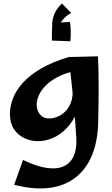

<svg xmlns="http://www.w3.org/2000/svg" viewBox="-20 -783 635 1084"><path d="M60 260 110 120Q189 158 247 165.5Q305 173 342.5 154.5Q380 136 397 96Q414 56 411 -2Q408 -46 405 -90.5Q402 -135 397 -187.5Q392 -240 385 -306.5Q378 -373 368 -461L533 -465Q535 -430 536 -383Q537 -336 537 -283.5Q537 -231 536 -178.5Q535 -126 534 -79Q529 31 493 108Q457 185 394.5 228Q332 271 247.5 279Q163 287 60 260ZM195 14Q153 14 116.5 -3.5Q80 -21 58 -55Q36 -89 36 -140Q36 -182 53 -227Q70 -272 108.5 -315Q147 -358 211 -395.5Q275 -433 368 -461L416 -385Q346 -371 301 -346Q256 -321 231 -292.5Q206 -264 196.5 -238Q187 -212 187 -194Q187 -159 206 -136.5Q225 -114 257 -114Q287 -114 318 -130.5Q349 -147 370 -182Q391 -217 391 -271L449 -309Q444 -220 418.5 -158.5Q393 -97 356 -59Q319 -21 277 -3.5Q235 14 195 14ZM330 -763 382 -710Q357 -697 339 -676.5Q321 -656 318 -647L299 -655L375 -659Q379 -634 379.5 -604Q380 -574 377 -550L273 -554Q273 -581 273.5 -605Q274 -629 275 -655Q278 -687 291.5 -713.5Q305 -740 330 -763Z"/></svg>

Font: Marhey Medium
Style: Regular
Weight: 500
Designer: Nur Syamsi & Bustanul Arifin
Foundry: Namelatype
Version: Version 1.000